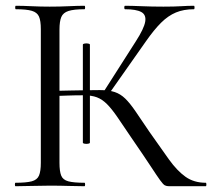

<svg xmlns="http://www.w3.org/2000/svg" viewBox="-20 -645 742 665"><path d="M565.8 0Q557 0 551.1 -3Q545.2 -6 534.4 -21Q523.6 -36 501 -70.5Q478.4 -105 435 -168Q406.4 -210.6 386.7 -239.3Q367 -268 350.5 -284.5Q334 -301 315.5 -308Q297 -315 268.8 -315Q239.4 -315 213.2 -314Q187 -313 155.6 -312L154.6 -330Q191.2 -331 222.9 -331.5Q254.6 -332 280.6 -332.5Q306.6 -333 325.6 -333Q357 -333 377.1 -326.3Q397.2 -319.6 413.6 -303.7Q430 -287.8 449.2 -259.7Q468.4 -231.6 497.8 -188Q536.6 -132.6 565 -93Q593.4 -53.4 622.6 -32.7Q651.8 -12 692.6 -12Q694.8 -12 694.8 -6Q694.8 0 692.6 0ZM33.8 0Q31.6 0 31.6 -6Q31.6 -12 33.8 -12Q70.8 -12 89.8 -17Q108.8 -22 115.1 -37Q121.4 -52 121.4 -81V-544Q121.4 -573 115.1 -587.5Q108.8 -602 90.3 -607.5Q71.8 -613 34.8 -613Q32.6 -613 32.6 -619Q32.6 -625 34.8 -625Q59.2 -625 89.2 -623.5Q119.2 -622 152 -622Q188.2 -622 218.5 -623.5Q248.8 -625 272.6 -625Q274.8 -625 274.8 -619Q274.8 -613 272.6 -613Q235.8 -613 217.2 -607Q198.6 -601 192.3 -586Q186 -571 186 -542V-81Q186 -52 191.9 -37Q197.8 -22 216.7 -17Q235.6 -12 272.6 -12Q274.8 -12 274.8 -6Q274.8 0 272.6 0Q247.8 0 218 -1Q188.2 -2 152 -2Q119.2 -2 88.7 -1Q58.2 0 33.8 0ZM267 -151V-490.2Q267 -493.2 273.1 -494.2Q279.2 -495.2 285.3 -494.2Q291.4 -493.2 291.4 -490.2V-151Q291.4 -148.2 285.3 -147.2Q279.2 -146.2 273.1 -147.2Q267 -148.2 267 -151ZM355.4 -317 338.2 -326 450.4 -501.8Q478.8 -545.8 482.9 -569.8Q487 -593.8 469.3 -603.4Q451.6 -613 413.2 -613Q410.4 -613 410.4 -619Q410.4 -625 413.2 -625Q436.4 -625 471.2 -623.5Q506 -622 546 -622Q584.8 -622 607.7 -623.5Q630.6 -625 651.6 -625Q653.8 -625 653.8 -619Q653.8 -613 651.6 -613Q616.2 -613 589.3 -601.8Q562.4 -590.6 538 -566.4Q513.6 -542.2 484.8 -501Z"/></svg>

Font: Cormorant Infant Light
Style: Regular
Weight: 300
Designer: Christian Thalmann (Catharsis Fonts)
Foundry: Catharsis Fonts
Version: Version 4.001